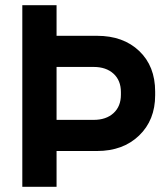

<svg xmlns="http://www.w3.org/2000/svg" viewBox="-20 -720 644 740"><path d="M354 -138H198V-258H341Q389 -258 417.5 -284Q446 -310 446 -355V-365Q446 -410 417.5 -436Q389 -462 341 -462H198V-582H354Q455 -582 516.5 -523.5Q578 -465 578 -367V-353Q578 -257 516 -197.5Q454 -138 354 -138ZM198 0H66V-700H198Z"/></svg>

Font: Rootstock Sans Headline
Style: Bold
Weight: 700
Designer: Florian Karsten
Foundry: Florian Karsten
Version: Version 2.000;FEAKit 1.0